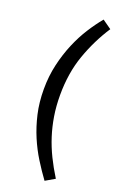

<svg xmlns="http://www.w3.org/2000/svg" viewBox="-164 -761 629 965"><g transform="rotate(20 150.5 -278.5)"><path d="M211 153Q181 112 152 65.5Q123 19 100.5 -34Q78 -87 64 -147.5Q50 -208 50 -279Q50 -349 64.5 -411.5Q79 -474 102 -528.5Q125 -583 154 -628.5Q183 -674 213 -710L261 -676Q206 -592 171.5 -494.5Q137 -397 137 -279Q137 -220 145.5 -167.5Q154 -115 169.5 -66.5Q185 -18 208 29Q231 76 261 124Z"/></g></svg>

Font: Ek Mukta
Style: Regular
Weight: 400
Designer: Girish Dalvi and Yashodeep Gholap
Foundry: Ek Type
Version: Version 2.538;PS 1.001;hotconv 16.6.51;makeotf.lib2.5.65220;